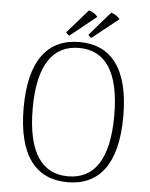

<svg xmlns="http://www.w3.org/2000/svg" viewBox="-59 -913 758 973"><g transform="rotate(5 320.5 -426.5)"><path d="M399 -836C387 -851 370 -861 354 -865L249 -745C251 -740 259 -731 266 -729ZM512 -834C500 -849 483 -859 467 -863L362 -742C364 -738 372 -729 378 -727ZM321 12C481 12 574 -101 574 -345C574 -588 481 -701 321 -701C160 -701 67 -588 67 -345C67 -101 160 12 321 12ZM321 -18C190 -18 113 -119 113 -345C113 -570 190 -671 321 -671C452 -671 528 -570 528 -345C528 -119 452 -18 321 -18Z"/></g></svg>

Font: Arima Koshi ExtraLight
Style: Regular
Weight: 275
Designer: Joana Correia and Natanael Gama
Foundry: NDISCOVER
Version: Version 1.019;PS 001.019;hotconv 1.0.88;makeotf.lib2.5.64775